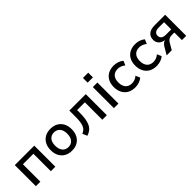

<svg xmlns="http://www.w3.org/2000/svg" viewBox="253 -1936 3171 3171"><g transform="rotate(-45 1839.0 -350.5)"><path d="M83 0V-492H538V0H433V-407H188V0Z M922 9Q847 9 791.5 -22.5Q736 -54 706 -111.5Q676 -169 676 -246Q676 -324 706 -381Q736 -438 791.5 -469.5Q847 -501 922 -501Q998 -501 1053 -469.5Q1108 -438 1138 -381Q1168 -324 1168 -246Q1168 -169 1138 -111.5Q1108 -54 1053 -22.5Q998 9 922 9ZM922 -75Q987 -75 1025 -120Q1063 -165 1063 -247Q1063 -329 1025 -373Q987 -417 922 -417Q857 -417 819 -373Q781 -329 781 -247Q781 -165 819 -120Q857 -75 922 -75Z M1273 13 1238 -70Q1273 -83 1296 -104.5Q1319 -126 1332 -159Q1345 -192 1351 -239.5Q1357 -287 1357 -353V-492H1741V0H1635V-407H1454V-350Q1454 -269 1444.5 -208Q1435 -147 1414 -103Q1393 -59 1358 -30.5Q1323 -2 1273 13Z M1897 -604V-714H2020V-604ZM1906 0V-492H2012V0Z M2400 9Q2323 9 2267 -22.5Q2211 -54 2180.5 -112Q2150 -170 2150 -248Q2150 -326 2180.5 -383Q2211 -440 2267.5 -470.5Q2324 -501 2400 -501Q2449 -501 2495 -485Q2541 -469 2571 -441L2538 -365Q2510 -390 2475.5 -402.5Q2441 -415 2409 -415Q2337 -415 2297 -371.5Q2257 -328 2257 -247Q2257 -166 2297 -121.5Q2337 -77 2409 -77Q2441 -77 2475 -89.5Q2509 -102 2536 -127L2570 -50Q2541 -23 2494.5 -7Q2448 9 2400 9Z M2901 9Q2824 9 2768 -22.5Q2712 -54 2681.5 -112Q2651 -170 2651 -248Q2651 -326 2681.5 -383Q2712 -440 2768.5 -470.5Q2825 -501 2901 -501Q2950 -501 2996 -485Q3042 -469 3072 -441L3039 -365Q3011 -390 2976.5 -402.5Q2942 -415 2910 -415Q2838 -415 2798 -371.5Q2758 -328 2758 -247Q2758 -166 2798 -121.5Q2838 -77 2910 -77Q2942 -77 2976 -89.5Q3010 -102 3037 -127L3071 -50Q3042 -23 2995.5 -7Q2949 9 2901 9Z M3138 0 3214 -129Q3233 -162 3260 -181.5Q3287 -201 3315 -201H3327V-196Q3278 -197 3240.5 -214Q3203 -231 3182 -263Q3161 -295 3161 -341Q3161 -411 3208.5 -451.5Q3256 -492 3350 -492H3595V0H3495V-177H3427Q3391 -177 3365.5 -160Q3340 -143 3324 -115L3257 0ZM3371 -250H3495V-418H3371Q3316 -418 3288.5 -396Q3261 -374 3261 -335Q3261 -295 3288 -272.5Q3315 -250 3371 -250Z"/></g></svg>

Font: NunitoSans_10ptSemiBold
Style: Regular
Weight: 600
Designer: Vernon Adams
Foundry: Vernon Adams
Version: Version 3.101;gftools[0.9.27]